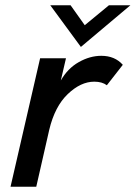

<svg xmlns="http://www.w3.org/2000/svg" viewBox="-20 -709 515 729"><path d="M287.1 -530.8 170.9 -689H248L301.8 -613.3L393.6 -689H475.1ZM20 0 132.3 -487.8H230.5L210.9 -403.3Q236.8 -449.2 279.1 -473.1Q321.3 -497.1 364.7 -497.1Q416 -497.1 446.3 -462.9L385.7 -385.3Q367.7 -398.9 337.9 -398.9Q286.6 -398.9 237.3 -351.8Q188 -304.7 167 -216.3L117.7 0Z"/></svg>

Font: HK Grotesk SmBold Legacy Italic
Style: Regular
Weight: 600
Italic angle: -13°
Designer: Alfredo Marco Pradil
Foundry: Hanken Design Co.
Version: Version 2.022;PS 002.022;hotconv 1.0.88;makeotf.lib2.5.64775